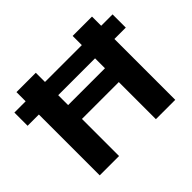

<svg xmlns="http://www.w3.org/2000/svg" viewBox="-150 -894 1109 1109"><g transform="rotate(-45 404.0 -340.0)"><path d="M805 -497H712V0H554V-303H253V0H95V-497H3V-605H95V-680H253V-605H554V-680H712V-605H805ZM554 -497H253V-416H554Z"/></g></svg>

Font: Martel Sans ExtraBold
Style: Regular
Weight: 800
Designer: Dan Reynolds and Mathieu Réguer
Foundry: Dan Reynolds and Mathieu Réguer
Version: Version 1.002; ttfautohint (v1.1) -l 5 -r 5 -G 72 -x 0 -D la